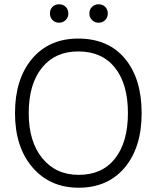

<svg xmlns="http://www.w3.org/2000/svg" viewBox="-20 -868 731 896"><path d="M213 -805C213 -793 217 -782.8 225 -774.5C233 -766.2 243.3 -762 256 -762C268 -762 278.2 -766.2 286.5 -774.5C294.8 -782.8 299 -793 299 -805C299 -817.7 294.8 -828 286.5 -836C278.2 -844 268 -848 256 -848C243.3 -848 233 -844 225 -836C217 -828 213 -817.7 213 -805ZM397 -805C397 -793 401.2 -782.8 409.5 -774.5C417.8 -766.2 428 -762 440 -762C452.7 -762 463 -766.2 471 -774.5C479 -782.8 483 -793 483 -805C483 -817.7 479 -828 471 -836C463 -844 452.7 -848 440 -848C428 -848 417.8 -844 409.5 -836C401.2 -828 397 -817.7 397 -805ZM50 -340C50 -234.7 77.2 -150.3 131.5 -87C185.8 -23.7 257.7 8 347 8C437.7 8 509.3 -23.3 562 -86C614.7 -148.7 641 -233.3 641 -340C641 -447.3 615 -532.2 563 -594.5C511 -656.8 438.3 -688 345 -688C254.3 -688 182.5 -656.5 129.5 -593.5C76.5 -530.5 50 -446 50 -340ZM114 -340C114 -430 134.5 -500.5 175.5 -551.5C216.5 -602.5 273 -628 345 -628C419 -628 476.2 -602.7 516.5 -552C556.8 -501.3 577 -430.7 577 -340C577 -250 557 -179.5 517 -128.5C477 -77.5 420.3 -52 347 -52C276.3 -52 219.8 -77.8 177.5 -129.5C135.2 -181.2 114 -251.3 114 -340Z"/></svg>

Font: Hind Light
Style: Regular
Weight: 300
Designer: Manushi Parikh, Satya Rajpurohit
Foundry: Indian Type Foundry
Version: Version 1.201;PS 1.0;hotconv 1.0.78;makeotf.lib2.5.61930; tt